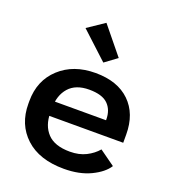

<svg xmlns="http://www.w3.org/2000/svg" viewBox="-147 -918 929 1042"><g transform="rotate(20 317.0 -397.0)"><path d="M40 -251.5Q40 -132.3 119.4 -58.8Q198.7 14.6 341.3 14.6Q430.2 14.6 494.9 -16.4Q559.6 -47.4 586.9 -90.3L497.6 -154.3Q472.2 -124 432.6 -104Q393.1 -84 339.8 -84Q251.5 -84 210 -128.2Q168.5 -172.4 168.5 -246.6V-272.5Q168.5 -347.2 208 -391.8Q247.6 -436.5 325.2 -436.5Q400.4 -436.5 433.6 -403.8Q466.8 -371.1 466.8 -315.4V-311.5H124.5V-228.5H596.2V-275.9Q596.2 -395.5 525.1 -464.4Q454.1 -533.2 326.7 -533.2Q199.7 -533.2 119.9 -459.7Q40 -386.2 40 -267.1ZM345.7 -600.6 416 -652.3 288.1 -809.1 190.9 -743.7Z"/></g></svg>

Font: Roboto Flex
Style: wght 600 wdth 140 opsz 13.0 GRAD 0.00 slnt 0.00 XTRA 468 XOPQ 96 YOPQ 79 YTLC 514 YTUC 712 YTAS 750 YTDE -203.00 YTFI 738
Weight: 600
Width: 8
Designer: Berlow after Robertson
Foundry: Google
Version: Version 3.100